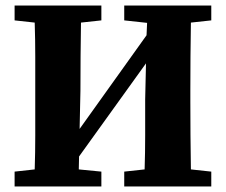

<svg xmlns="http://www.w3.org/2000/svg" viewBox="-20 -677 819 697"><path d="M431 -603V-657H747V-603L673 -595Q672 -534 671.5 -472Q671 -410 671 -347V-310Q671 -249 671.5 -186.5Q672 -124 673 -62L747 -54V0H431V-54L505 -62Q507 -123 507 -186Q507 -249 507 -316L510 -447L267 -109L266 -62L348 -54V0H33V-54L106 -62Q108 -123 108 -185Q108 -247 108 -310V-347Q108 -409 108 -471Q108 -533 106 -595L33 -603V-657H348V-603L274 -595Q273 -534 272.5 -472Q272 -410 272 -347L269 -209L512 -549L514 -594Z"/></svg>

Font: Source Serif Pro
Style: Bold
Weight: 700
Designer: Frank Grießhammer
Foundry: Adobe Systems Incorporated
Version: Version 3.001;hotconv 1.0.111;makeotfexe 2.5.65597